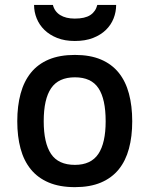

<svg xmlns="http://www.w3.org/2000/svg" viewBox="-20 -752 613 787"><path d="M522 -254.9Q522 -192.4 508.5 -142.6Q495.1 -92.8 466.6 -57.6Q438 -22.5 393.6 -3.7Q349.1 15.1 287.1 15.1Q224.6 15.1 179.7 -3.9Q134.8 -22.9 106.2 -58.1Q77.6 -93.3 64.2 -143.1Q50.8 -192.9 50.8 -254.9Q50.8 -317.9 64.5 -368.2Q78.1 -418.5 106.7 -453.9Q135.3 -489.3 179.9 -508.1Q224.6 -526.9 287.1 -526.9Q349.1 -526.9 393.6 -508.1Q438 -489.3 466.6 -453.9Q495.1 -418.5 508.5 -368.2Q522 -317.9 522 -254.9ZM413.1 -254.9Q413.1 -346.2 383.5 -390.6Q354 -435.1 287.1 -435.1Q220.2 -435.1 189.7 -390.6Q159.2 -346.2 159.2 -254.9Q159.2 -166 189.2 -121.1Q219.2 -76.2 287.1 -76.2Q353 -76.2 383.1 -121.1Q413.1 -166 413.1 -254.9ZM456.1 -731.9Q456.1 -703.1 445.6 -676.5Q435.1 -649.9 414.1 -629.4Q393.1 -608.9 361.3 -596.4Q329.6 -584 286.6 -584Q245.6 -584 214.4 -596.4Q183.1 -608.9 162.1 -629.4Q141.1 -649.9 130.4 -676.5Q119.6 -703.1 119.6 -731.9H196.8Q203.6 -704.6 226.8 -690.2Q250 -675.8 286.6 -675.8Q328.1 -675.8 350.1 -690.2Q372.1 -704.6 378.9 -731.9Z"/></svg>

Font: Clear Sans Medium
Style: Regular
Weight: 500
Foundry: Intel Corporation
Version: Version 1.00